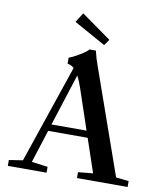

<svg xmlns="http://www.w3.org/2000/svg" viewBox="-92 -933 864 1008"><g transform="rotate(10 339.5 -428.5)"><path d="M406.2 -712.4 237.3 -806.2 269.5 -857.4 428.7 -744.1ZM18.6 0V-31.2L91.8 -42.5L269.5 -565.9Q255.9 -579.1 234.4 -583V-614.7Q254.9 -621.6 289.6 -642.3Q324.2 -663.1 335 -676.3H368.7Q378.9 -633.3 392.6 -596.7L588.9 -39.1L657.2 -31.2V0H387.2V-31.2L466.3 -39.1L405.8 -217.8H195.3L139.2 -42.5L225.1 -31.2V0ZM320.3 -471.2Q308.6 -505.4 295.4 -530.8L206.5 -253.9H393.6Z"/></g></svg>

Font: Elstob 10pt Medium
Style: Regular
Weight: 500
Designer: Peter S. Baker
Version: Version 1.015